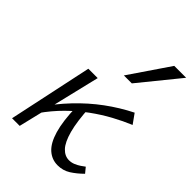

<svg xmlns="http://www.w3.org/2000/svg" viewBox="-211 -797 894 894"><g transform="rotate(45 236.5 -350.0)"><path d="M101.5 -102.3 77.7 -117Q126.2 -188.5 180 -245.1Q233.8 -301.7 293.5 -345.6Q353.2 -389.5 418.3 -422.1L452.1 -374.9Q407.9 -356.5 361.7 -331.4Q315.5 -306.3 269.7 -273Q223.9 -239.6 181.3 -197.4Q138.6 -155.1 101.5 -102.3ZM33 0 121.1 -414.2H182.8L83.3 0ZM337.8 5.2Q299.6 5.2 270.9 -20.4Q242.2 -46 226 -101.5Q209.7 -156.9 207.2 -247.1L252.5 -292.6Q257.4 -202.5 272 -149Q286.6 -95.6 308.7 -72.3Q330.8 -49 358.5 -49Q374.3 -49 388.8 -55Q403.4 -61.1 415.5 -69.2Q427.5 -77.3 435.2 -83.3L456.3 -57.6Q428.8 -30.3 400.7 -12.5Q372.6 5.2 337.8 5.2ZM260.2 -509.1 394.6 -706.5H473L312.5 -509.1Z"/></g></svg>

Font: Ysabeau
Style: Bold Italic
Weight: 700
Italic angle: -12°
Designer: Christian Thalmann (Catharsis Fonts)
Version: Version 2.002